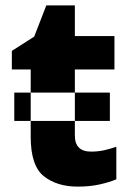

<svg xmlns="http://www.w3.org/2000/svg" viewBox="-20 -683 491 713"><path d="M33 -234V-339H388V-234ZM318 -120Q258 -120 258 -180V-425H405V-549H258V-663H152L107 -547L24 -494V-425H94V-175Q94 -67 143 -28.5Q192 10 268 10Q314 10 349.5 2Q385 -6 412 -17V-138Q389 -130 366.5 -125Q344 -120 318 -120Z"/></svg>

Font: Noto Sans UI Extra
Style: Regular
Weight: 800
Designer: Monotype Design Team
Foundry: Monotype Imaging Inc.
Version: Version 1.901